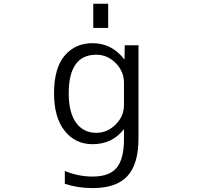

<svg xmlns="http://www.w3.org/2000/svg" viewBox="-20 -757 1040 1008"><path d="M707 -519.5V-30.3Q707 104.5 648.9 167.5Q590.8 230.5 466.8 230.5Q387.7 230.5 320.3 208V140.6Q390.6 169.9 466.8 169.9Q553.7 169.9 592.3 124Q630.9 78.1 630.9 -27.3V-77.1H628.9Q568.4 0 465.8 0Q375 0 319.3 -70.3Q263.7 -140.6 263.7 -266.6Q263.7 -399.4 319.3 -464.8Q375 -530.3 465.8 -530.3Q566.4 -530.3 631.8 -446.3H633.8L634.8 -519.5ZM469.7 -610.4V-737.3H547.9V-610.4ZM340.8 -266.6Q340.8 -166 379.4 -112.8Q418 -59.6 485.4 -59.6Q543 -59.6 586.9 -103Q630.9 -146.5 630.9 -206.1V-322.3Q630.9 -381.8 587.4 -425.8Q543.9 -469.7 485.4 -469.7Q340.8 -469.7 340.8 -266.6Z"/></svg>

Font: GenEi Gothic M SemiLight
Style: Regular
Weight: 350
Designer: o_tamon (Modified); [Source Han Sans]
Ryoko NISHIZUKA  (kana & ideographs); Paul D. Hunt (Latin, Greek & Cyrillic); Wenl
Version: Version 1.1a;Original Version 1.004